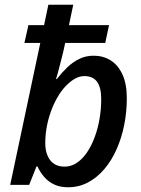

<svg xmlns="http://www.w3.org/2000/svg" viewBox="-20 -780 596 810"><path d="M267 10Q233 10 208 -2Q183 -14 166 -34Q149 -54 138 -78H134L103 0H23L150 -599H83L100 -674H166L184 -760H289L271 -674H440L424 -599H255Q249 -569 240.5 -536Q232 -503 225.5 -478Q219 -453 216 -447H220Q241 -474 264 -496Q287 -518 314.5 -531.5Q342 -545 375 -545Q415 -545 446.5 -525.5Q478 -506 496.5 -466Q515 -426 515 -365Q515 -308 504 -253Q493 -198 472 -150.5Q451 -103 420.5 -67Q390 -31 351.5 -10.5Q313 10 267 10ZM253 -77Q280 -77 304 -93Q328 -109 347 -137Q366 -165 379.5 -201.5Q393 -238 400 -279Q407 -320 407 -362Q407 -411 389.5 -435Q372 -459 336 -459Q315 -459 294.5 -447Q274 -435 255.5 -415Q237 -395 221.5 -368Q206 -341 194.5 -309Q183 -277 177 -243.5Q171 -210 171 -176Q171 -132 191.5 -104.5Q212 -77 253 -77Z"/></svg>

Font: Noto Sans Display Medium
Style: Italic
Weight: 500
Italic angle: -12°
Designer: Monotype Design Team
Foundry: Monotype Imaging Inc.
Version: Version 2.003